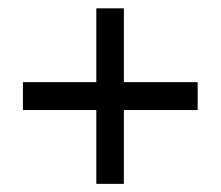

<svg xmlns="http://www.w3.org/2000/svg" viewBox="-20 -495 540 470"><path d="M283.2 -474.6V-293.9H463.9V-225.6H283.2V-44.9H215.8V-225.6H36.1V-293.9H215.8V-474.6Z"/></svg>

Font: BabelStone Pseudographica
Style: Regular
Weight: 400
Designer: Andrew West
Foundry: BabelStone
Version: Version 16.0.0